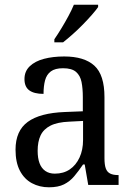

<svg xmlns="http://www.w3.org/2000/svg" viewBox="-20 -786 563 816"><path d="M188 10Q148 10 115.5 -7.5Q83 -25 64.5 -60.5Q46 -96 46 -150Q46 -230 98 -268Q150 -306 256 -310L332 -313V-373Q332 -410 326.5 -437.5Q321 -465 303 -480.5Q285 -496 248 -496Q214 -496 196 -482.5Q178 -469 171.5 -444.5Q165 -420 165 -387Q125 -387 104.5 -402Q84 -417 84 -450Q84 -483 106.5 -504.5Q129 -526 167 -536Q205 -546 253 -546Q338 -546 381 -507Q424 -468 424 -373V-114Q424 -86 429.5 -70.5Q435 -55 448 -48.5Q461 -42 481 -42H484V0H355L340 -87H333Q314 -59 295.5 -37Q277 -15 252 -2.5Q227 10 188 10ZM213 -48Q250 -48 276.5 -66Q303 -84 318 -116.5Q333 -149 333 -191V-272L275 -269Q224 -267 194.5 -252Q165 -237 152.5 -210.5Q140 -184 140 -145Q140 -114 148 -92.5Q156 -71 172.5 -59.5Q189 -48 213 -48ZM211 -619Q226 -641 241.5 -666.5Q257 -692 271 -718Q285 -744 294 -766H397V-756Q388 -743 371 -723.5Q354 -704 332.5 -682Q311 -660 289 -640.5Q267 -621 248 -606H211Z"/></svg>

Font: Noto Serif Khmer SemiCondensed
Style: Regular
Weight: 400
Width: 4
Designer: Danh Hong and the Monotype Design Team
Foundry: Monotype Imaging Inc.
Version: Version 2.004